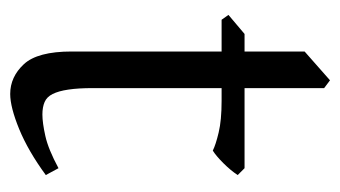

<svg xmlns="http://www.w3.org/2000/svg" viewBox="-168 -497 680 384"><g transform="rotate(90 172.0 -305.0)"><path d="M330.1 -56.6Q282.2 -21.5 238.3 -3.4Q194.3 14.6 168 14.6Q133.8 14.6 108.4 -12.7Q83 -40 83 -108.4V-408.2H19.5L9.8 -421.9L47.9 -454.1H83V-574.2L140.6 -625L156.2 -613.3V-454.1H316.4L330.1 -440.4Q321.3 -426.8 306.2 -411.6Q291 -396.5 281.2 -390.6Q269.5 -396.5 245.1 -402.3Q220.7 -408.2 181.6 -408.2H156.2V-150.4Q156.2 -121.1 159.2 -101.6Q162.1 -82 168 -70.3Q173.8 -58.6 184.1 -54.2Q194.3 -49.8 209 -49.8Q225.6 -49.8 252 -55.7Q278.3 -61.5 316.4 -82L330.1 -56.6Z"/></g></svg>

Font: Podda
Style: Regular
Weight: 400
Designer: Md. Tanbin Islam Siyam
Foundry: Tanbin Islam Siyam
Version: Version 0.258